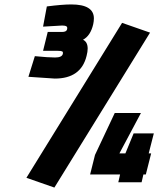

<svg xmlns="http://www.w3.org/2000/svg" viewBox="-20 -821 713 865"><path d="M301 -801Q403 -801 403 -738Q403 -726 400 -712Q388 -660 354 -642Q375 -632 375 -602Q375 -588 370 -569Q345 -467 227 -467L108 -475L137 -568Q197 -562 228 -562Q259 -562 263 -578Q265 -587 260 -589.5Q255 -592 240 -592H174L195 -677H259Q279 -677 282 -688Q285 -699 279 -702.5Q273 -706 260 -706L174 -701L191 -792Q261 -801 301 -801ZM225 24 99 -20 530 -718 656 -674ZM513 0 521 -35H386L408 -123L497 -312H615L518 -130H545L582 -220H673L650 -130H661L637 -35H626L618 0Z"/></svg>

Font: Titillium Web
Style: Bold Italic
Weight: 700
Italic angle: -13°
Version: Version 1.001;PS 57.000;hotconv 1.0.70;makeotf.lib2.5.55311